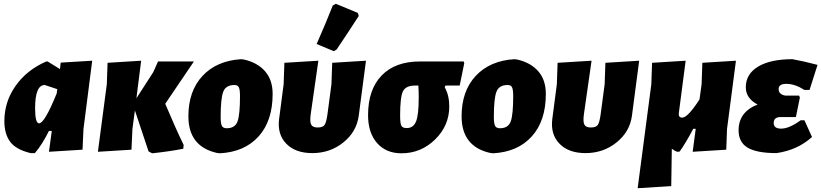

<svg xmlns="http://www.w3.org/2000/svg" viewBox="-20 -796 4329 1012"><path d="M141 11Q63 -8 33 -49.5Q3 -91 3 -157Q3 -260 62.5 -344Q122 -428 224 -472H231L296 -432L300 -466L466 -476L420 -116L415 -7L238 4L253 -106H238Q203 -35 164 11ZM165 -225Q165 -146 186 -146Q215 -146 279 -304L282 -326L216 -348Q165 -348 165 -225Z M496 4 543 -352 547 -465 724 -476 699 -278 788 -416 813 -472H1002L851 -249Q902 -127 948 -32L946 -12Q876 2 782 12L763 2L691 -214L678 -116L673 -7Z M1251 -484 1267 -482Q1337 -466 1377 -420.5Q1417 -375 1417 -301Q1417 -159 1343 -77Q1269 5 1139 12L1123 10Q973 -24 973 -183Q973 -316 1047.5 -396Q1122 -476 1251 -484ZM1216 -348Q1170 -348 1156.5 -312Q1143 -276 1143 -179Q1143 -145 1149.5 -132.5Q1156 -120 1175 -120Q1219 -120 1232 -156Q1245 -192 1245 -290Q1245 -323 1239 -335.5Q1233 -348 1216 -348Z M1734 -767 1750 -776 1866 -728 1871 -712Q1813 -622 1755 -536L1740 -526L1649 -564Q1700 -680 1734 -767ZM1626 11Q1537 11 1489 -38.5Q1441 -88 1451 -168L1475 -352L1479 -465L1658 -476L1618 -196Q1612 -155 1620 -139.5Q1628 -124 1654 -124Q1681 -124 1690.5 -137Q1700 -150 1706 -194L1727 -352L1731 -465L1909 -476L1871 -187Q1860 -102 1790 -45.5Q1720 11 1626 11Z M2096 12Q2015 12 1967.5 -42Q1920 -96 1920 -189Q1920 -324 1991.5 -398Q2063 -472 2193 -472H2424L2427 -463L2403 -345H2328L2324 -336Q2348 -294 2348 -235Q2348 -134 2273.5 -61Q2199 12 2096 12ZM2124 -121Q2159 -121 2173 -156Q2187 -191 2187 -280Q2187 -323 2185 -345H2168Q2119 -345 2104 -315Q2089 -285 2089 -187Q2089 -145 2095.5 -133Q2102 -121 2124 -121Z M2691 -484 2707 -482Q2777 -466 2817 -420.5Q2857 -375 2857 -301Q2857 -159 2783 -77Q2709 5 2579 12L2563 10Q2413 -24 2413 -183Q2413 -316 2487.5 -396Q2562 -476 2691 -484ZM2656 -348Q2610 -348 2596.5 -312Q2583 -276 2583 -179Q2583 -145 2589.5 -132.5Q2596 -120 2615 -120Q2659 -120 2672 -156Q2685 -192 2685 -290Q2685 -323 2679 -335.5Q2673 -348 2656 -348Z M3066 11Q2977 11 2929 -38.5Q2881 -88 2891 -168L2915 -352L2919 -465L3098 -476L3058 -196Q3052 -155 3060 -139.5Q3068 -124 3094 -124Q3121 -124 3130.5 -137Q3140 -150 3146 -194L3167 -352L3171 -465L3349 -476L3311 -187Q3300 -102 3230 -45.5Q3160 11 3066 11Z M3558 -200Q3555 -176 3576 -176Q3605 -176 3667 -272L3678 -352L3682 -465L3859 -476L3812 -116L3808 -7L3631 4L3647 -117H3634Q3591 -36 3562 3L3549 4Q3534 -2 3521 -12L3518 185L3341 196L3413 -352L3417 -465L3594 -476Z M4073 11Q3969 11 3921 -17.5Q3873 -46 3873 -109Q3873 -206 3973 -245Q3911 -278 3911 -336Q3911 -406 3976 -445Q4041 -484 4157 -484Q4223 -472 4289 -454L4247 -322H4220Q4170 -354 4125 -354Q4084 -354 4084 -327Q4084 -298 4120 -292H4192L4196 -282L4175 -179H4095Q4058 -179 4058 -148Q4058 -118 4097 -118Q4140 -118 4200 -162H4220L4260 -74Q4184 -5 4073 11Z"/></svg>

Font: Alegreya Sans SC Black
Style: Italic
Weight: 900
Italic angle: -7°
Designer: Juan Pablo del Peral
Foundry: Huerta Tipografica
Version: Version 2.007